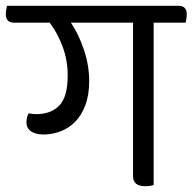

<svg xmlns="http://www.w3.org/2000/svg" viewBox="-48 -630 663 661"><path d="M481 -552V7Q475 9 467.5 10Q460 11 452 11Q410 11 410 -23V-552H196Q222 -514 240.5 -460Q259 -406 259 -351Q259 -302 245.5 -267Q232 -232 210 -210Q188 -188 159.5 -177.5Q131 -167 102 -167Q74 -167 58.5 -178Q43 -189 43 -209Q43 -226 51 -240Q64 -237 76 -237Q127 -237 156 -266.5Q185 -296 185 -370Q185 -424 167 -471Q149 -518 123 -552H0Q-28 -552 -28 -582Q-28 -588 -27 -595Q-26 -602 -24 -610H567Q595 -610 595 -580Q595 -574 594 -567Q593 -560 591 -552Z"/></svg>

Font: Baloo 2
Style: Regular
Weight: 400
Designer: Sarang Kulkarni and Ek Type
Foundry: Ek Type
Version: Version 1.640;hotconv 1.0.111;makeotfexe 2.5.65597; ttfautoh